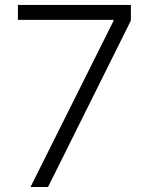

<svg xmlns="http://www.w3.org/2000/svg" viewBox="-20 -747 603 767"><path d="M101.9 0 433.2 -663V-667.6H51.5V-727.3H502.8V-664.8L171.9 0Z"/></svg>

Font: Inter Zeller Light
Style: Regular
Weight: 300
Designer: Rasmus Andersson; Joe Bland
Foundry: zeller
Version: Version 3.015;git-dec3a8cb1